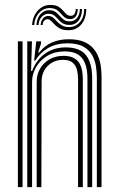

<svg xmlns="http://www.w3.org/2000/svg" viewBox="-20 -770 488 790"><path d="M378.5 0V-450Q378.5 -471.2 375 -495.8Q371.5 -520.2 359.6 -542.1Q347.8 -564 323.4 -577.9Q299 -591.8 257.5 -591.8Q212.5 -591.8 179 -573Q145.5 -554.2 125 -520.5H120.5L129.2 -600H148.8V-591L137 -554H141.2Q164 -582.5 194.4 -595.5Q224.8 -608.5 263 -608.5Q300.2 -608.5 324.8 -598.2Q349.2 -588 363.9 -570.9Q378.5 -553.8 385.9 -533.2Q393.2 -512.8 395.5 -491.9Q397.8 -471 397.8 -453V0ZM53.5 0V-600H72.8V0ZM131 0V-434.5Q131 -464 145.1 -488Q159.2 -512 184.1 -526.1Q209 -540.2 241.2 -540.2Q268 -540.2 284 -531.2Q300 -522.2 307.9 -507.8Q315.8 -493.2 318.2 -476.4Q320.8 -459.5 320.8 -443.8V0H301.2V-442.8Q301.2 -462.2 297.2 -480.8Q293.2 -499.2 279.9 -511.5Q266.5 -523.8 238.8 -523.8Q214.5 -523.8 194.6 -512.6Q174.8 -501.5 163.1 -481.9Q151.5 -462.2 151.2 -436L150.2 0ZM92.2 0V-600H111.5L107.8 -478.2H112.2Q129.5 -524 165.8 -549.6Q202 -575.2 251.8 -575Q309.8 -574.5 334.5 -542.1Q359.2 -509.8 359.2 -449V0H339.8V-446.8Q339.8 -501.8 318.1 -530.1Q296.5 -558.5 245.8 -558.5Q205.2 -558.5 175.1 -540.5Q145 -522.5 128.5 -493.9Q112 -465.2 112 -433.2V0ZM112 -667.2Q114.8 -705.8 137.9 -728.9Q161 -752 194 -749.5Q211.2 -748.5 221.5 -741.9Q231.8 -735.2 238.9 -726.9Q246 -718.5 252.8 -712Q259.5 -705.5 269.5 -705Q280.2 -704 285.8 -711.5Q291.2 -719 291.8 -733H300Q299.5 -713 291.4 -702Q283.2 -691 267 -691.5Q254.2 -692 246.2 -698.4Q238.2 -704.8 231.2 -713.1Q224.2 -721.5 215 -728.4Q205.8 -735.2 190.8 -736.5Q163.5 -739.2 143.2 -719.4Q123 -699.5 120.8 -667.2ZM129.8 -667.2Q131.8 -696.8 148 -713.4Q164.2 -730 186.8 -727.8Q200.8 -726.8 209.6 -719.9Q218.5 -713 225.8 -704.6Q233 -696.2 241.6 -689.6Q250.2 -683 264 -682.2Q283.8 -681 295.9 -694.6Q308 -708.2 308.8 -733H317.5Q317.2 -701.8 302.2 -683.9Q287.2 -666 262.2 -667.5Q247 -668.2 237.1 -674.9Q227.2 -681.5 219.8 -690Q212.2 -698.5 204.1 -705.4Q196 -712.2 184 -713.2Q166 -715 152.9 -701.9Q139.8 -688.8 138.5 -667.2ZM147 -667.2Q148.5 -685.2 158.4 -695.6Q168.2 -706 181.8 -704.2Q192 -703.2 199.5 -696.6Q207 -690 214.8 -681.5Q222.5 -673 233 -666.4Q243.5 -659.8 259.5 -658.8Q288.8 -656.8 307.5 -677.5Q326.2 -698.2 326.2 -733H335Q334.5 -691.8 313.1 -667.9Q291.8 -644 256.2 -645.8Q238 -646.5 226 -653Q214 -659.5 206 -667.8Q198 -676 191.6 -682.6Q185.2 -689.2 178.5 -690.8Q170.8 -692.5 163.4 -686.2Q156 -680 155.5 -667.2Z"/></svg>

Font: Big Shoulders Inline Text Thin SemiBold
Style: Regular
Weight: 600
Version: Version 2.002